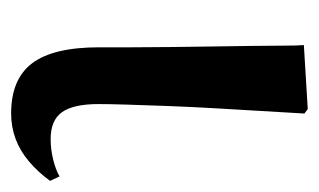

<svg xmlns="http://www.w3.org/2000/svg" viewBox="-134 -425 573 345"><g transform="rotate(90 152.5 -252.5)"><path d="M184 14Q122 14 93.5 -24Q65 -62 65 -144Q65 -169 65 -202.5Q65 -236 64.5 -273.5Q64 -311 63.5 -348.5Q63 -386 62.5 -418.5Q62 -451 62 -475.5Q62 -500 61 -512L176 -519L184 -513Q182 -478 179.5 -436.5Q177 -395 174.5 -351.5Q172 -308 170.5 -267.5Q169 -227 168 -194.5Q167 -162 167 -143Q167 -98 181.5 -77.5Q196 -57 230 -57Q248 -57 266.5 -61.5Q285 -66 297 -73L305 -56Q289 -34 270 -18Q251 -2 229.5 6Q208 14 184 14Z"/></g></svg>

Font: Literata 60pt Medium
Style: Regular
Weight: 500
Designer: Latin by Veronika Burian and Jose Scaglione. Greek by Irene Vlachou. Cyrillic by Vera Evstafieva.
Foundry: TypeTogether
Version: Version 3.103;gftools[0.9.29]